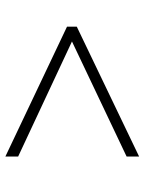

<svg xmlns="http://www.w3.org/2000/svg" viewBox="66 -632 527 699"><g transform="rotate(90 329.5 -282.5)"><path d="M550 -38.5 77 -263V-298.5L550 -525.5V-480L131 -281L550 -85Z"/></g></svg>

Font: Merriweather 144pt Light
Style: Regular
Weight: 300
Version: Version 2.100